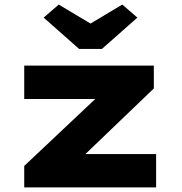

<svg xmlns="http://www.w3.org/2000/svg" viewBox="-20 -820 796 840"><path d="M86 0V-94L470 -456L482 -387H86V-533H653V-433L289 -84L274 -146H663V0ZM326 -606 171 -743 237 -800 391 -708H361L515 -800L581 -743L426 -606Z"/></svg>

Font: Lexend Peta ExtraBold
Style: Regular
Weight: 800
Version: Version 1.007